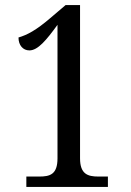

<svg xmlns="http://www.w3.org/2000/svg" viewBox="-20 -738 517 758"><path d="M84 0H406V-41H368C326 -41 296 -51 296 -113V-718H239L179 -667C122 -618 87 -600 53 -590C53 -559 71 -539 96 -539C130 -539 164 -581 207 -640V-113C207 -49 177 -41 135 -41H84Z"/></svg>

Font: Noto Serif Ethiopic Cn
Style: Regular
Weight: 400
Width: 3
Designer: Monotype Design Team
Foundry: Monotype Imaging Inc.
Version: Version 2.102